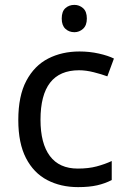

<svg xmlns="http://www.w3.org/2000/svg" viewBox="-20 -757 520 787"><path d="M300 10Q229 10 173.5 -19Q118 -48 86.5 -109Q55 -170 55 -265Q55 -364 88 -426Q121 -488 177.5 -517Q234 -546 306 -546Q347 -546 385 -537.5Q423 -529 447 -517L420 -444Q396 -453 364 -461Q332 -469 304 -469Q146 -469 146 -266Q146 -169 184.5 -117.5Q223 -66 299 -66Q343 -66 376.5 -75Q410 -84 438 -97V-19Q411 -5 378.5 2.5Q346 10 300 10ZM285 -737Q305 -737 320.5 -723.5Q336 -710 336 -681Q336 -653 320.5 -639Q305 -625 285 -625Q263 -625 248 -639Q233 -653 233 -681Q233 -710 248 -723.5Q263 -737 285 -737Z"/></svg>

Font: Noto Sans Siddham
Style: Regular
Weight: 400
Designer: Monotype Design Team
Foundry: Monotype Imaging Inc.
Version: Version 2.004; ttfautohint (v1.8.4.7-5d5b)